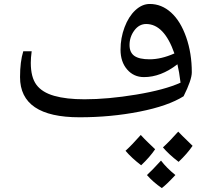

<svg xmlns="http://www.w3.org/2000/svg" viewBox="-20 -576 1042 959"><path d="M377 9.8Q80.1 9.8 80.1 -190.9Q80.1 -268.1 96.2 -319.8H138.2Q133.8 -287.1 133.8 -262.2Q133.8 -190.4 161.9 -152.6Q189.9 -114.7 250.5 -97.4Q311 -80.1 401.9 -80.1Q518.6 -80.1 660.4 -103.5Q802.2 -127 881.8 -163.1Q875 -218.8 866.2 -254.9Q783.7 -190.9 699.2 -190.9Q647.9 -190.9 615 -229Q582 -267.1 582 -328.1Q582 -386.2 602.1 -439.7Q622.1 -493.2 655.8 -524.7Q689.5 -556.2 728 -556.2Q787.1 -556.2 834.5 -513.4Q881.8 -470.7 909.9 -390.4Q938 -310.1 938 -214.8Q938 -177.2 897 -95.2Q819.3 -46.4 676.3 -18.3Q533.2 9.8 377 9.8ZM727.1 -279.8Q785.2 -279.8 851.1 -309.1Q799.8 -456.1 710 -456.1Q674.8 -456.1 650.9 -423.8Q627 -391.6 627 -351.1Q627 -314 651.1 -296.9Q675.3 -279.8 727.1 -279.8ZM754.9 169.4Q728 209 685.1 249.5Q637.7 213.4 606.9 177.2Q638.7 148.4 683.1 98.1Q702.6 119.6 720.2 136.2Q737.8 152.8 754.9 169.4ZM941.9 152.3Q915 191.9 872.1 232.4Q822.8 194.8 793.9 160.2Q827.6 129.4 870.1 81.5Q880.4 92.8 941.9 152.3ZM856 298.3Q809.1 348.6 788.1 363.3Q745.1 334 713.9 298.3Q737.8 276.9 784.2 226.1Q811.5 262.2 856 298.3Z"/></svg>

Font: Sahl Naskh
Style: Regular
Weight: 400
Designer: Pascal Zoghbi
Version: Version 1.001